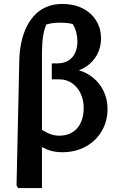

<svg xmlns="http://www.w3.org/2000/svg" viewBox="-20 -763 594 975"><path d="M72 192 64 179 78 -458Q79 -500 87 -541Q95 -582 111 -618Q127 -654 152.5 -682.5Q178 -711 214 -727Q250 -743 298 -743Q354 -743 398.5 -721Q443 -699 468 -659Q493 -619 493 -567Q493 -524 474 -487.5Q455 -451 420 -426.5Q385 -402 337 -396L335 -415Q393 -409 436 -380.5Q479 -352 502.5 -307.5Q526 -263 526 -209Q526 -147 496.5 -97Q467 -47 415 -18.5Q363 10 295 10Q251 10 215.5 -5.5Q180 -21 154 -43L170 -120Q196 -100 223.5 -87Q251 -74 280 -74Q339 -74 372 -112Q405 -150 405 -215Q405 -255 389.5 -288Q374 -321 346 -340.5Q318 -360 282 -360H243V-441H268Q319 -441 346 -471Q373 -501 373 -553Q373 -575 367.5 -597.5Q362 -620 349 -641Q333 -645 318 -646.5Q303 -648 289 -648Q270 -648 252 -646Q234 -644 216 -639Q204 -614 198.5 -577.5Q193 -541 193 -488V192Z"/></svg>

Font: Piazzolla 24pt
Style: Bold
Weight: 700
Designer: Juan Pablo del Peral
Foundry: Huerta Tipografica
Version: Version 2.005